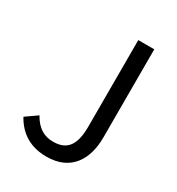

<svg xmlns="http://www.w3.org/2000/svg" viewBox="-162 -759 804 873"><g transform="rotate(30 240.0 -322.0)"><path d="M31 -93C69 -24 129 12 212 12C341 12 393 -80 393 -193V-656H309V-201C309 -101 274 -62 204 -62C157 -62 120 -83 91 -135Z"/></g></svg>

Font: Cambridge Sans
Style: Regular
Weight: 400
Version: Version 2.020;PS 002.020;hotconv 1.0.88;makeotf.lib2.5.64775